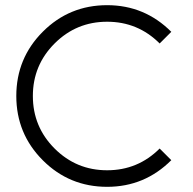

<svg xmlns="http://www.w3.org/2000/svg" viewBox="-20 -711 744 742"><path d="M394 -691Q539 -691 642 -588L597 -543Q513 -627 394 -627Q275 -627 191 -543Q107 -459 107 -340Q107 -221 191 -137Q275 -53 394 -53Q513 -53 597 -137L642 -92Q539 11 394 11Q248 11 145.5 -91.5Q43 -194 43 -340Q43 -486 145.5 -588.5Q248 -691 394 -691Z"/></svg>

Font: Timtura
Style: Regular
Weight: 400
Version: Version 1.0